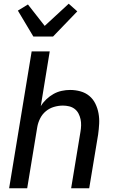

<svg xmlns="http://www.w3.org/2000/svg" viewBox="-20 -1011 640 1031"><path d="M29 0 150 -735H247L199 -441Q211 -461 229 -478Q247 -495 267.5 -506.5Q288 -518 311 -523Q334 -528 356 -528Q385 -528 412 -520.5Q439 -513 459.5 -496Q480 -479 492 -454.5Q504 -430 509 -402.5Q514 -375 512.5 -346.5Q511 -318 507 -289L459 0H362L412 -303Q415 -320 415.5 -337.5Q416 -355 412.5 -371Q409 -387 401.5 -401.5Q394 -416 381 -426Q368 -436 351.5 -440Q335 -444 318 -444Q294 -444 270 -437Q246 -430 226.5 -414Q207 -398 195.5 -375Q184 -352 180 -328L126 0ZM159 -815 76 -954 130 -987 220 -872 349 -991 395 -950 265 -815Z"/></svg>

Font: Iosevka Aile Medium Oblique
Style: Regular
Weight: 500
Italic angle: -9°
Designer: Belleve Invis
Foundry: Belleve Invis
Version: Version 31.1.0; ttfautohint (v1.8.4)